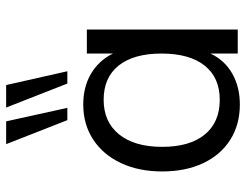

<svg xmlns="http://www.w3.org/2000/svg" viewBox="-110 -702 819 640"><g transform="rotate(-90 300.0 -382.5)"><path d="M521 -503V0H441V-91Q419 -44 374.5 -18.5Q330 7 271 7Q204 7 153.5 -25Q103 -57 75.5 -115.5Q48 -174 48 -252Q48 -330 76 -389.5Q104 -449 154.5 -482Q205 -515 271 -515Q330 -515 374 -489Q418 -463 441 -416V-503ZM441 -254Q441 -347 401 -397Q361 -447 287 -447Q213 -447 171.5 -395.5Q130 -344 130 -252Q130 -160 171 -110Q212 -60 287 -60Q361 -60 401 -110.5Q441 -161 441 -254ZM219 -568 139 -772H215L260 -568ZM341 -568 261 -772H336L382 -568Z"/></g></svg>

Font: Muli
Style: Regular
Weight: 400
Designer: Vernon Adams
Foundry: Vernon Adams
Version: Version 2.000